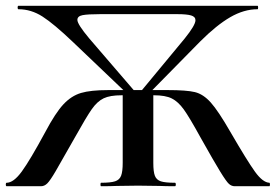

<svg xmlns="http://www.w3.org/2000/svg" viewBox="-32 -645 955 665"><path d="M-9 -12Q15 -12 43.5 -51Q72 -90 125 -188Q160 -254 187.5 -283.5Q215 -313 248.5 -323Q282 -333 343 -333H549Q614 -333 643 -326Q672 -319 698 -290Q724 -261 766 -188Q824 -88 851 -50.5Q878 -13 901 -12Q903 -12 903 -6Q903 0 901 0H781Q770 0 761 -8Q752 -16 730.5 -51Q709 -86 663 -168Q624 -239 604.5 -266Q585 -293 563 -304Q541 -315 501 -315H389Q349 -315 327 -304.5Q305 -294 286 -267Q267 -240 228 -170Q180 -85 161 -52.5Q142 -20 132 -10Q122 0 110 0H-9Q-12 0 -12 -6Q-12 -12 -9 -12ZM318 -12Q351 -12 366.5 -17Q382 -22 387.5 -36.5Q393 -51 393 -81V-324H499V-81Q499 -50 504.5 -36Q510 -22 525 -17Q540 -12 574 -12Q577 -12 577 -6Q577 0 574 0Q540 0 521 -1L446 -2L372 -1Q352 0 318 0Q316 0 316 -6Q316 -12 318 -12ZM32 -613Q29 -613 29 -619Q29 -625 32 -625H860Q862 -625 862 -619Q862 -613 860 -613Q813 -613 765.5 -585.5Q718 -558 661 -501L480 -317L454 -326L608 -512Q645 -558 645 -575Q645 -587 630 -591.5Q615 -596 582 -596H315Q272 -596 254 -592.5Q236 -589 236 -576Q236 -561 277 -512L437 -326L412 -317L219 -501Q155 -562 115.5 -587.5Q76 -613 32 -613Z"/></svg>

Font: Cormorant Unicase
Style: Bold
Weight: 700
Designer: Christian Thalmann (Catharsis Fonts)
Foundry: Catharsis Fonts
Version: Version 4.000